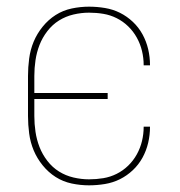

<svg xmlns="http://www.w3.org/2000/svg" viewBox="-20 -548 540 576"><path d="M247 8Q221 8 195 2.5Q169 -3 147 -17Q125 -31 108 -52Q91 -73 81 -97Q71 -121 67.5 -147.5Q64 -174 64 -200V-320Q64 -346 67.5 -372.5Q71 -399 81 -423Q91 -447 108 -468Q125 -489 147 -503Q169 -517 195 -522.5Q221 -528 247 -528Q271 -528 295 -524Q319 -520 340 -509.5Q361 -499 378.5 -482.5Q396 -466 407.5 -445Q419 -424 424.5 -400.5Q430 -377 430 -353V-352H411V-353Q411 -374 406 -395Q401 -416 390.5 -435Q380 -454 364.5 -469Q349 -484 330 -493.5Q311 -503 290 -506.5Q269 -510 247 -510Q224 -510 200.5 -504.5Q177 -499 157 -486.5Q137 -474 122 -454.5Q107 -435 98.5 -413Q90 -391 86.5 -367.5Q83 -344 83 -320V-269H303V-251H83V-200Q83 -176 86.5 -152.5Q90 -129 98.5 -107Q107 -85 122 -65.5Q137 -46 157 -33.5Q177 -21 200.5 -15.5Q224 -10 247 -10Q269 -10 290 -13.5Q311 -17 330 -26.5Q349 -36 364.5 -51Q380 -66 390.5 -85Q401 -104 406 -125Q411 -146 411 -167V-168H430V-167Q430 -143 424.5 -119.5Q419 -96 407.5 -75Q396 -54 378.5 -37.5Q361 -21 340 -10.5Q319 0 295 4Q271 8 247 8Z"/></svg>

Font: Iosevka SS18 Thin
Style: Regular
Weight: 100
Monospace: yes
Designer: Belleve Invis
Foundry: Belleve Invis
Version: Version 25.1.1; ttfautohint (v1.8.4)